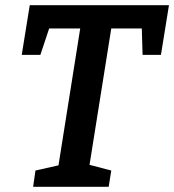

<svg xmlns="http://www.w3.org/2000/svg" viewBox="-20 -722 673 742"><path d="M108 0 117 -63 206 -83 290 -612H170L136 -510H64L95 -702H633L602 -510H531L528 -612H410L326 -85L410 -63L400 0Z"/></svg>

Font: Bitter SemiBold
Style: Italic
Weight: 600
Italic angle: -9°
Designer: Sol Matas, and Bitter project Authors
Foundry: Sol Matas
Version: Version 2.001